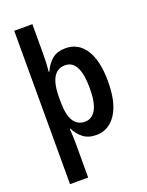

<svg xmlns="http://www.w3.org/2000/svg" viewBox="-180 -848 900 1173"><g transform="rotate(-20 270.0 -261.5)"><path d="M498 -274Q498 -136 449.5 -63Q401 10 320 10Q268 10 235 -16Q202 -42 183 -81H179Q181 -56 182 -32Q183 -8 183 12V237H65V-760H183V-567Q183 -537 181.5 -507.5Q180 -478 177 -453H182Q203 -500 235.5 -526.5Q268 -553 322 -553Q405 -553 451.5 -481Q498 -409 498 -274ZM379 -273Q379 -456 284 -456Q184 -456 183 -287V-254Q183 -90 283 -90Q328 -90 353.5 -134.5Q379 -179 379 -273Z"/></g></svg>

Font: Noto Sans Hebrew Condensed SemiBold
Style: Regular
Weight: 600
Width: 3
Designer: Ben Nathan
Foundry: Google LLC
Version: Version 3.001; ttfautohint (v1.8.4.7-5d5b)